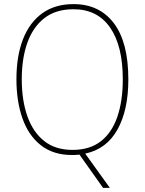

<svg xmlns="http://www.w3.org/2000/svg" viewBox="-20 -811 705 935"><path d="M605 -424Q605 -275 552 -180Q499 -85 395 -63L515 104H482L367 -58Q349 -56 332 -56Q239 -56 178.5 -104Q118 -152 89 -235.5Q60 -319 60 -425Q60 -538 92 -620Q124 -702 186 -746.5Q248 -791 338 -791Q464 -791 534.5 -698Q605 -605 605 -424ZM86 -425Q86 -322 113.5 -244.5Q141 -167 195.5 -124Q250 -81 333 -81Q417 -81 471 -123Q525 -165 551.5 -242.5Q578 -320 578 -424Q578 -588 516 -677Q454 -766 338 -766Q252 -766 196.5 -723Q141 -680 113.5 -603.5Q86 -527 86 -425Z"/></svg>

Font: Noto Sans Malayalam UI SemiCondensed Thin
Style: Regular
Weight: 100
Width: 4
Designer: Jelle Bosma - Monotype Design Team
Foundry: Monotype Imaging Inc.
Version: Version 2.104; ttfautohint (v1.8.4.7-5d5b)